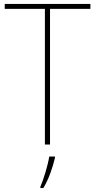

<svg xmlns="http://www.w3.org/2000/svg" viewBox="-20 -734 483 975"><path d="M234 0V-689H439V-714H4V-689H208V0ZM259 68V61H230C224 103 200 181 185 214V221H200C228 175 247 118 259 68Z"/></svg>

Font: Noto Sans Sinhala UI SemiCondensed Thin
Style: Regular
Weight: 100
Width: 4
Designer: Jelle Bosma - Monotype Design Team
Foundry: Monotype Imaging Inc.
Version: Version 2.006